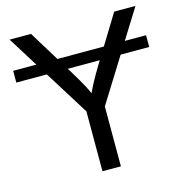

<svg xmlns="http://www.w3.org/2000/svg" viewBox="-107 -826 878 924"><g transform="rotate(-15 331.5 -364.0)"><path d="M662.6 -578.1V-519.5H0.5V-578.1ZM290.5 0V-298.3L22.9 -727.5H129.4L273.4 -492.7Q297.4 -453.6 316.7 -418Q335.9 -382.3 356 -331.1H318.8Q338.9 -383.3 358.2 -419.4Q377.4 -455.6 399.9 -492.7L543.9 -727.5H649.9L382.3 -298.3V0Z"/></g></svg>

Font: Inter 17pt
Style: Regular
Weight: 400
Version: Version 4.001;git-66647c0bb